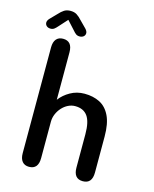

<svg xmlns="http://www.w3.org/2000/svg" viewBox="-135 -1018 889 1111"><g transform="rotate(15 309.5 -462.0)"><path d="M470 5Q414.5 5 414.5 -62V-261.5Q414.5 -336.5 390.2 -370Q366 -403.5 316 -403.5Q294.5 -403.5 274.2 -393.5Q254 -383.5 238 -366Q222 -348.5 212.5 -326.2Q203 -304 203 -280V-62Q203 5 147.5 5Q121 5 106.8 -12.2Q92.5 -29.5 92.5 -62V-695.5Q92.5 -728 106.8 -745Q121 -762 147.5 -762Q203 -762 203 -695.5V-411.5Q227.5 -444 265.8 -465.5Q304 -487 350 -487Q402 -487 441.5 -467Q481 -447 503.2 -401Q525.5 -355 525.5 -277.5V-62Q525.5 5 470 5ZM256 -852Q268 -839 268 -827.5Q268 -815 258.8 -807.2Q249.5 -799.5 235 -799.5Q222 -799.5 213 -806.2Q204 -813 195 -824L148 -875.5L101 -823.5Q91.5 -812.5 82.8 -806Q74 -799.5 61 -799.5Q46.5 -799.5 37.5 -807.5Q28.5 -815.5 28.5 -828Q28.5 -833 31.2 -839.2Q34 -845.5 40 -852L77.5 -890.5Q95 -910 110.2 -919.5Q125.5 -929 147.5 -929Q170 -929 185.2 -919.5Q200.5 -910 218 -890.5Z"/></g></svg>

Font: Sono Monospace Medium
Style: Regular
Weight: 500
Designer: Tyler Finck
Foundry: Tyler Finck
Version: Version 2.112